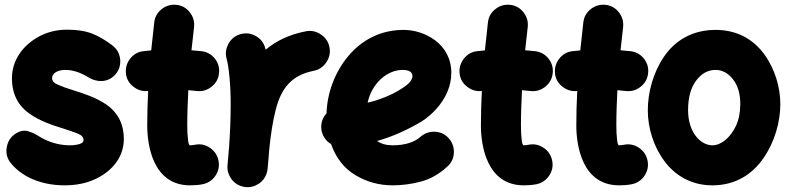

<svg xmlns="http://www.w3.org/2000/svg" viewBox="-20 -697 3282 801"><path d="M464.4 -390.1C478.5 -408.2 483.9 -429.2 481 -452.1C478 -475.1 467.3 -493.2 449.2 -507.3C420.4 -529.3 392.1 -545.9 363.8 -557.1C335.4 -567.9 300.8 -573.2 259.8 -573.2C218.3 -573.2 179.7 -564 145 -545.9C74.7 -508.8 29.8 -444.8 29.8 -371.1C29.8 -298.8 60.1 -252.4 104.5 -221.7C148.9 -190.9 201.2 -173.8 245.6 -160.2C269 -152.8 288.6 -146 304.7 -139.6C320.8 -132.8 328.6 -124 328.6 -112.8C328.6 -104.5 322.8 -99.1 310.5 -95.7C298.3 -92.3 285.2 -90.8 270.5 -90.8C217.8 -90.8 170.9 -109.9 140.1 -129.9C128.9 -137.2 114.7 -144 97.7 -149.4C80.6 -154.8 63 -150.9 43.9 -138.7C24.9 -126 13.2 -108.4 8.8 -85.4C3.9 -62.5 7.8 -41.5 20.5 -22.5C67.9 40.5 150.9 76.2 250.5 76.2C296.9 76.2 338.9 67.9 376 50.8C450.2 17.1 496.6 -43.9 496.6 -116.7C496.6 -186.5 466.3 -231.4 423.3 -261.2C379.9 -290.5 327.6 -307.6 283.2 -321.3C259.3 -328.6 238.8 -335.9 222.2 -343.3C205.6 -350.1 197.3 -359.4 197.3 -370.6C197.3 -391.6 219.7 -405.3 253.4 -405.3C280.3 -405.3 313 -396.5 347.7 -375C390.1 -349.1 436.5 -354.5 464.4 -390.1Z M893.6 -389.6C896.5 -412.6 891.1 -433.1 877 -451.7C862.8 -469.7 844.2 -480.5 821.3 -483.4C807.6 -484.9 793.5 -486.3 778.8 -487.3C782.2 -520 785.6 -551.3 789.6 -584C792 -606.9 786.1 -627.4 772 -645.5C757.8 -663.6 739.3 -674.3 716.3 -676.8C693.4 -679.2 672.9 -673.3 654.8 -659.2C636.7 -645 626 -626.5 623.5 -603.5C619.1 -564.9 614.7 -525.9 610.8 -486.8C599.6 -485.8 588.9 -484.9 578.1 -483.4C555.2 -481 537.1 -470.2 522.9 -452.1C508.8 -433.6 502.9 -413.1 505.4 -390.1C507.8 -367.2 518.6 -349.1 537.1 -335C555.2 -320.8 575.7 -314.9 598.1 -317.4C595.7 -270 594.2 -221.7 594.2 -173.3C594.2 -92.8 617.2 76.2 772.9 76.2C789.1 76.2 806.6 75.2 824.7 71.8C847.2 67.4 865.2 55.7 878.4 36.6C891.6 17.1 896 -3.9 891.6 -26.4C887.2 -48.3 876 -66.4 856.9 -79.6C837.9 -92.8 816.9 -97.7 794.4 -93.3C785.6 -91.8 778.3 -90.8 772.9 -90.8C768.6 -90.8 765.6 -99.1 764.2 -115.7C762.2 -132.3 761.2 -151.4 761.2 -173.3C761.2 -222.7 763.2 -272 765.6 -320.8C777.3 -319.8 788.6 -318.8 799.8 -317.4C822.8 -314.5 843.3 -320.3 861.8 -334.5C879.9 -348.6 890.6 -366.7 893.6 -389.6Z M1004.4 83.5C1018.6 85 1032.2 83 1045.4 77.1C1045.9 76.7 1046.4 76.7 1046.9 76.7V76.2C1067.9 66.9 1083 51.3 1091.3 29.3C1091.3 28.8 1091.3 28.3 1091.8 27.8V27.3C1094.2 21 1095.7 14.6 1096.2 8.3C1098.6 -16.1 1101.1 -42.5 1103 -71.3C1109.4 -137.7 1118.7 -193.8 1130.4 -239.7C1153.8 -331.5 1198.7 -383.8 1288.1 -401.4C1310.5 -405.8 1328.1 -417.5 1341.3 -437C1354.5 -456.5 1358.9 -477.5 1354.5 -500C1350.1 -522.5 1338.4 -540 1318.8 -553.2C1299.3 -566.4 1278.3 -570.8 1255.9 -566.4C1185.1 -552.7 1130.9 -525.4 1088.4 -489.7C1087.9 -492.2 1086.9 -495.1 1085.9 -498C1079.6 -520 1066.4 -536.1 1045.9 -547.4C1025.4 -558.6 1004.4 -560.5 982.4 -554.2C960.4 -547.9 944.3 -534.7 933.1 -514.2C921.9 -493.2 919.4 -472.2 925.8 -450.2C930.2 -434.6 934.1 -409.2 937.5 -374C940.9 -338.4 942.4 -300.3 942.4 -259.8C942.4 -199.7 939.5 -136.2 935.5 -81.1C933.6 -59.1 931.6 -36.1 929.7 -14.6C929.7 -12.2 929.7 -10.3 929.2 -8.3C927.7 5.9 929.7 19.5 935.5 32.7C936 33.2 936 33.7 936 34.2H936.5C945.8 55.2 961.4 70.3 983.4 78.6C983.9 78.6 984.4 78.6 984.9 79.1H985.4C991.7 81.5 998 83 1004.4 83.5Z M1846.2 -2C1863.3 -17.1 1872.6 -36.6 1873.5 -60.1C1874.5 -83 1867.2 -103 1852.1 -120.1C1836.9 -137.2 1817.4 -146.5 1794.4 -147.5C1771.5 -148.4 1751 -141.1 1733.9 -126C1710 -104.5 1670.9 -90.8 1618.7 -90.8C1591.8 -90.8 1570.3 -96.7 1553.2 -108.9C1617.7 -127 1678.2 -154.3 1738.3 -189.9C1774.4 -211.9 1862.8 -284.7 1862.8 -393.1C1862.8 -515.6 1749.5 -572.3 1664.1 -572.3C1565.9 -572.3 1487.3 -528.8 1431.6 -461.4C1376 -394 1344.7 -308.1 1342.3 -224.1C1326.2 -206.5 1318.8 -185.5 1320.3 -161.6C1322.3 -132.8 1338.4 -109.4 1361.3 -95.7C1381.8 -37.6 1415.5 5.4 1462.9 33.7C1509.8 62 1561.5 76.2 1618.7 76.2C1655.8 76.2 1694.3 71.3 1734.4 61C1773.9 50.8 1811.5 29.8 1846.2 -2ZM1659.2 -405.3C1687 -405.3 1700.7 -396.5 1700.7 -378.9C1700.7 -372.6 1697.3 -365.2 1690.9 -356C1684.1 -346.7 1668.9 -335 1646 -321.3C1607.9 -298.3 1564 -280.8 1513.7 -268.6C1531.2 -350.6 1596.2 -405.3 1659.2 -405.3Z M2285.6 -389.6C2288.6 -412.6 2283.2 -433.1 2269 -451.7C2254.9 -469.7 2236.3 -480.5 2213.4 -483.4C2199.7 -484.9 2185.5 -486.3 2170.9 -487.3C2174.3 -520 2177.7 -551.3 2181.6 -584C2184.1 -606.9 2178.2 -627.4 2164.1 -645.5C2149.9 -663.6 2131.3 -674.3 2108.4 -676.8C2085.4 -679.2 2064.9 -673.3 2046.9 -659.2C2028.8 -645 2018.1 -626.5 2015.6 -603.5C2011.2 -564.9 2006.8 -525.9 2002.9 -486.8C1991.7 -485.8 1981 -484.9 1970.2 -483.4C1947.3 -481 1929.2 -470.2 1915 -452.1C1900.9 -433.6 1895 -413.1 1897.5 -390.1C1899.9 -367.2 1910.6 -349.1 1929.2 -335C1947.3 -320.8 1967.8 -314.9 1990.2 -317.4C1987.8 -270 1986.3 -221.7 1986.3 -173.3C1986.3 -92.8 2009.3 76.2 2165 76.2C2181.2 76.2 2198.7 75.2 2216.8 71.8C2239.3 67.4 2257.3 55.7 2270.5 36.6C2283.7 17.1 2288.1 -3.9 2283.7 -26.4C2279.3 -48.3 2268.1 -66.4 2249 -79.6C2230 -92.8 2209 -97.7 2186.5 -93.3C2177.7 -91.8 2170.4 -90.8 2165 -90.8C2160.6 -90.8 2157.7 -99.1 2156.2 -115.7C2154.3 -132.3 2153.3 -151.4 2153.3 -173.3C2153.3 -222.7 2155.3 -272 2157.7 -320.8C2169.4 -319.8 2180.7 -318.8 2191.9 -317.4C2214.8 -314.5 2235.4 -320.3 2253.9 -334.5C2272 -348.6 2282.7 -366.7 2285.6 -389.6Z M2683.6 -389.6C2686.5 -412.6 2681.2 -433.1 2667 -451.7C2652.8 -469.7 2634.3 -480.5 2611.3 -483.4C2597.7 -484.9 2583.5 -486.3 2568.8 -487.3C2572.3 -520 2575.7 -551.3 2579.6 -584C2582 -606.9 2576.2 -627.4 2562 -645.5C2547.9 -663.6 2529.3 -674.3 2506.3 -676.8C2483.4 -679.2 2462.9 -673.3 2444.8 -659.2C2426.8 -645 2416 -626.5 2413.6 -603.5C2409.2 -564.9 2404.8 -525.9 2400.9 -486.8C2389.6 -485.8 2378.9 -484.9 2368.2 -483.4C2345.2 -481 2327.1 -470.2 2313 -452.1C2298.8 -433.6 2293 -413.1 2295.4 -390.1C2297.9 -367.2 2308.6 -349.1 2327.1 -335C2345.2 -320.8 2365.7 -314.9 2388.2 -317.4C2385.7 -270 2384.3 -221.7 2384.3 -173.3C2384.3 -92.8 2407.2 76.2 2563 76.2C2579.1 76.2 2596.7 75.2 2614.7 71.8C2637.2 67.4 2655.3 55.7 2668.5 36.6C2681.6 17.1 2686 -3.9 2681.6 -26.4C2677.2 -48.3 2666 -66.4 2647 -79.6C2627.9 -92.8 2606.9 -97.7 2584.5 -93.3C2575.7 -91.8 2568.4 -90.8 2563 -90.8C2558.6 -90.8 2555.7 -99.1 2554.2 -115.7C2552.2 -132.3 2551.3 -151.4 2551.3 -173.3C2551.3 -222.7 2553.2 -272 2555.7 -320.8C2567.4 -319.8 2578.6 -318.8 2589.8 -317.4C2612.8 -314.5 2633.3 -320.3 2651.9 -334.5C2669.9 -348.6 2680.7 -366.7 2683.6 -389.6Z M2965.3 -572.3C2867.2 -572.3 2795.4 -527.3 2750 -460.4C2704.6 -393.6 2682.6 -311.5 2682.6 -237.3C2682.6 -163.6 2706.1 -86.4 2751.5 -25.4C2796.4 35.6 2864.3 76.2 2952.1 76.2C3047.4 76.2 3118.2 30.8 3165 -37.1C3211.9 -105 3235.4 -188 3235.4 -262.7C3235.4 -331.1 3213.9 -407.7 3169.4 -469.2C3125 -530.8 3057.6 -572.3 2965.3 -572.3ZM2965.3 -405.3C2992.7 -405.3 3016.6 -392.6 3037.6 -366.7C3058.1 -340.8 3068.4 -306.2 3068.4 -262.7C3068.4 -228.5 3062.5 -198.7 3050.8 -172.9C3026.9 -121.6 2987.8 -90.8 2952.1 -90.8C2904.3 -90.8 2850.6 -142.6 2850.6 -237.3C2850.6 -290 2861.8 -331.1 2884.3 -360.8C2906.7 -390.6 2933.6 -405.3 2965.3 -405.3Z"/></svg>

Font: Mikhak Black
Style: Regular
Weight: 900
Designer: Amin Abedi
Version: Version 3.2